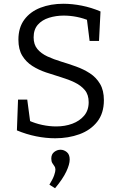

<svg xmlns="http://www.w3.org/2000/svg" viewBox="-20 -727 640 1022"><path d="M159 -528Q159 -490 179 -466Q199 -442 232.5 -426.5Q266 -411 306 -399Q346 -387 386 -372.5Q426 -358 459 -336.5Q492 -315 512.5 -280.5Q533 -246 533 -194Q533 -124 497.5 -79Q462 -34 403 -12.5Q344 9 274 9Q224 9 172 -1.5Q120 -12 70 -33L76 -197H125L142 -69L132 -86Q167 -70 205 -62Q243 -54 279 -54Q326 -54 365 -68.5Q404 -83 428 -111.5Q452 -140 452 -183Q452 -223 431.5 -247.5Q411 -272 378 -288Q345 -304 305 -316Q265 -328 225 -341.5Q185 -355 152 -376Q119 -397 98.5 -430.5Q78 -464 78 -516Q78 -580 109.5 -622.5Q141 -665 195.5 -686Q250 -707 317 -707Q364 -707 415 -697Q466 -687 515 -666L507 -509H457L442 -629L454 -617Q424 -630 389 -637Q354 -644 319 -644Q278 -644 241 -632.5Q204 -621 181.5 -595.5Q159 -570 159 -528ZM273 275 243 256Q262 225 268.5 205.5Q275 186 275 176Q275 165 269.5 157.5Q264 150 258.5 141Q253 132 253 117Q253 94 268.5 82Q284 70 302 70Q320 70 335.5 82.5Q351 95 351 122Q351 148 332.5 187Q314 226 273 275Z"/></svg>

Font: Bitter Thin
Style: Regular
Weight: 400
Version: Version 3.021